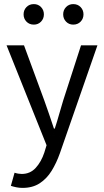

<svg xmlns="http://www.w3.org/2000/svg" viewBox="-20 -707 507 936"><path d="M90 209Q74 209 59.5 206Q45 203 33 199L51 135Q60 138 69 139.5Q78 141 86 141Q127 141 154 111.5Q181 82 196 37L207 1L12 -486H97L196 -217Q207 -186 219.5 -150Q232 -114 243 -80H247Q258 -113 268 -149Q278 -185 288 -217L375 -486H455L272 40Q255 88 231.5 126Q208 164 173.5 186.5Q139 209 90 209ZM145 -587Q123 -587 109 -601.5Q95 -616 95 -637Q95 -658 109 -672.5Q123 -687 145 -687Q166 -687 180 -672.5Q194 -658 194 -637Q194 -616 180 -601.5Q166 -587 145 -587ZM337 -587Q316 -587 302 -601.5Q288 -616 288 -637Q288 -658 302 -672.5Q316 -687 337 -687Q359 -687 373 -672.5Q387 -658 387 -637Q387 -616 373 -601.5Q359 -587 337 -587Z"/></svg>

Font: Mada
Style: Regular
Weight: 400
Designer: Khaled Hosny
Version: Version 1.5